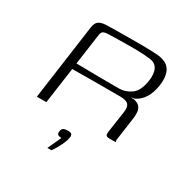

<svg xmlns="http://www.w3.org/2000/svg" viewBox="-149 -595 894 913"><g transform="rotate(30 297.5 -138.0)"><path d="M373 -199Q373 -199 342 -199Q311 -199 259 -199Q207 -199 144 -198L116 0H64L121 -411Q125 -440 139 -449.5Q153 -459 178 -460Q193 -461 216.5 -461Q240 -461 267.5 -461.5Q295 -462 323.5 -462Q352 -462 379 -462Q406 -462 428 -461Q450 -460 462 -459Q513 -454 532 -423.5Q551 -393 543 -337Q536 -294 518.5 -266.5Q501 -239 474 -226Q471 -224 465.5 -223Q460 -222 456 -222V-220Q459 -220 462.5 -220Q466 -220 469 -220Q494 -215 503.5 -202.5Q513 -190 514 -174Q515 -158 513 -142L496 -20Q494 -13 495 -7Q496 -1 497 0H462Q451 0 445.5 -4Q440 -8 442 -26L459 -142Q464 -173 452 -186Q440 -199 406 -199ZM148 -231Q164 -231 196 -230.5Q228 -230 265.5 -229.5Q303 -229 335.5 -229Q368 -229 382 -229Q418 -229 448.5 -251Q479 -273 488 -332Q494 -373 481.5 -397.5Q469 -422 435 -425Q413 -428 380 -429Q347 -430 311.5 -429.5Q276 -429 246.5 -428.5Q217 -428 201 -427Q197 -427 186 -423.5Q175 -420 172 -402ZM229 186Q236 171 242.5 157Q249 143 254.5 131Q260 119 263 112Q262 112 260.5 111.5Q259 111 257 111Q250 111 243.5 107Q237 103 239 89Q241 74 250 70Q259 66 275 66Q283 66 288.5 68Q294 70 296.5 75.5Q299 81 297 91Q295 105 286 125Q277 145 267 162Q257 179 251 186Z"/></g></svg>

Font: Genos Thin Light
Style: Italic
Weight: 300
Italic angle: -8°
Version: Version 1.010